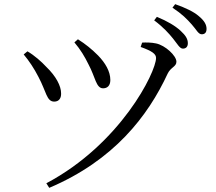

<svg xmlns="http://www.w3.org/2000/svg" viewBox="-20 -859 1040 924"><path d="M813 -673C834 -647 845 -625 860 -625C875 -625 884 -634 884 -651C884 -671 874 -688 849 -711C824 -734 786 -757 735 -778L722 -761C765 -729 793 -698 813 -673ZM903 -741C925 -717 934 -694 951 -694C966 -694 974 -703 974 -720C974 -740 964 -759 936 -782C913 -802 874 -821 823 -839L810 -822C857 -791 880 -767 903 -741ZM338 -655C367 -621 388 -586 406 -549C439 -488 442 -434 476 -434C496 -434 511 -446 511 -474C511 -515 487 -556 452 -592C422 -622 393 -646 355 -670ZM94 -597C120 -566 144 -530 165 -489C203 -418 204 -370 241 -370C265 -370 275 -388 274 -410C274 -445 250 -492 202 -538C181 -561 145 -593 112 -612ZM217 45C528 -87 692 -300 787 -505C802 -536 829 -538 829 -562C829 -591 775 -641 731 -650C708 -655 682 -655 664 -654L657 -633C713 -613 731 -599 731 -580C731 -512 560 -166 203 23Z"/></svg>

Font: Source Han Serif KR
Style: Regular
Weight: 400
Designer: Ryoko NISHIZUKA 西塚涼子 (kana & ideographs); Frank Grießhammer (Latin, Greek & Cyrillic); Wenlong ZHANG 张文龙 (bopomofo); San
Foundry: Adobe
Version: Version 2.001;hotconv 1.1.0;makeotfexe 2.6.0